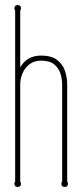

<svg xmlns="http://www.w3.org/2000/svg" viewBox="-20 -730 324 760"><path d="M246 -11Q249 -8 249 -3Q249 10 236 10Q223 10 223 -3Q223 -8 226 -11V-395Q226 -418 219 -439.5Q212 -461 194 -475.5Q176 -490 143 -490Q115 -490 96.5 -475.5Q78 -461 69 -439.5Q60 -418 60 -395V-11Q63 -8 63 -3Q63 10 50 10Q37 10 37 -3Q37 -8 40 -11V-688Q37 -693 37 -697Q37 -710 50 -710Q63 -710 63 -697Q63 -693 60 -688V-463Q86 -510 143 -510Q183 -510 205.5 -493Q228 -476 237 -450Q246 -424 246 -395Z"/></svg>

Font: Wire One
Style: Regular
Weight: 400
Designer: Alexei Vanyashin, Gayaneh Bagdasaryan
Foundry: Cyreal
Version: Version 1.102; ttfautohint (v1.8.3)